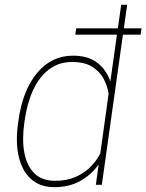

<svg xmlns="http://www.w3.org/2000/svg" viewBox="-20 -770 610 800"><path d="M569.8 -651.9 565.9 -625.5H492.2L404.3 0H379.4L391.1 -85Q362.8 -43.5 315.9 -16.8Q269 9.8 206.5 9.8Q147 9.8 109.4 -23.9Q71.8 -57.6 57.9 -118.2Q43.9 -178.7 55.7 -259.3L57.1 -269.5Q74.7 -394.5 134.8 -466.3Q194.8 -538.1 284.2 -538.1Q346.7 -538.1 384.8 -509Q422.9 -480 439.9 -431.2L467.3 -625.5H293.5L297.4 -651.9H471.2L484.9 -750H509.8L496.1 -651.9ZM209.5 -16.6Q255.9 -16.6 291.7 -31.5Q327.6 -46.4 354.2 -72Q380.9 -97.7 397.9 -130.4L432.6 -379.9Q427.7 -411.1 412.1 -441.2Q396.5 -471.2 364.7 -491.5Q333 -511.7 279.8 -511.7Q224.6 -511.7 183.8 -480.5Q143.1 -449.2 117.9 -394.5Q92.8 -339.8 83 -269.5L81.5 -259.3Q71.3 -189 81.3 -134.3Q91.3 -79.6 123 -48.1Q154.8 -16.6 209.5 -16.6Z"/></svg>

Font: Robert Sans Thin
Style: Italic
Weight: 100
Italic angle: -8°
Designer: Christian Robertson (extended by Adam Twardoch)
Foundry: Google
Version: Version 12.135;April 2, 2019;FontCreator 11.5.0.2425 64-bit;